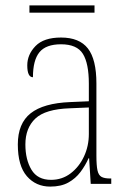

<svg xmlns="http://www.w3.org/2000/svg" viewBox="-20 -681 475 711"><path d="M166 10Q113 10 79.5 -28.5Q46 -67 46 -146Q46 -224 93.5 -261.5Q141 -299 240 -303L309 -306V-371Q309 -446 287 -481.5Q265 -517 206 -517Q150 -517 126 -487.5Q102 -458 102 -395Q81 -395 81 -439Q81 -479 111.5 -510.5Q142 -542 206 -542Q274 -542 305.5 -501.5Q337 -461 337 -372V-105Q337 -68 341 -50Q345 -32 356 -26Q367 -20 388 -20H392V0H316L310 -95H308Q296 -68 278 -44Q260 -20 233 -5Q206 10 166 10ZM169 -15Q210 -15 241.5 -39Q273 -63 291 -101.5Q309 -140 309 -185V-283L239 -280Q148 -277 111 -242Q74 -207 74 -146Q74 -90 96.5 -52.5Q119 -15 169 -15ZM89 -634V-661H330V-634Z"/></svg>

Font: Noto Serif Thai Condensed Thin
Style: Regular
Weight: 100
Width: 3
Designer: Monotype Design Team
Foundry: Monotype Imaging Inc.
Version: Version 2.001; ttfautohint (v1.8.4.7-5d5b)